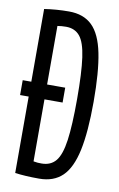

<svg xmlns="http://www.w3.org/2000/svg" viewBox="-83 -757 504 814"><g transform="rotate(10 169.0 -350.0)"><path d="M145 10Q115 10 89 8.5Q63 7 41 4V-325H4V-389H41V-702Q93 -710 147 -710Q210 -710 247 -674Q284 -638 300 -559Q316 -480 316 -351Q316 -221 299 -141.5Q282 -62 244.5 -26Q207 10 145 10ZM144 -55Q183 -55 205 -81.5Q227 -108 236 -172.5Q245 -237 245 -350Q245 -464 236 -528Q227 -592 205.5 -618Q184 -644 146 -644Q127 -644 109 -641V-389H187V-325H109V-58Q119 -56 127 -55.5Q135 -55 144 -55Z"/></g></svg>

Font: Georama ExtraCondensed
Style: Regular
Weight: 400
Width: 2
Designer: Jean-Baptiste Levee
Foundry: Production Type
Version: Version 1.000